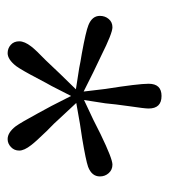

<svg xmlns="http://www.w3.org/2000/svg" viewBox="10 -846 447 508"><g transform="rotate(90 234.0 -592.5)"><path d="M121.1 -388.7Q108.4 -388.7 99.1 -397Q89.8 -405.3 89.8 -419.4Q89.8 -433.6 103.5 -451.2Q112.3 -462.9 140.6 -490.2Q163.1 -513.7 175.8 -527.3L216.8 -569.3L160.2 -578.1Q146.5 -581.1 122.1 -585Q63.5 -595.7 46.9 -602.5Q22.5 -612.3 22.5 -632.8Q22.5 -646.5 30.8 -656.2Q39.1 -666 52.7 -666Q68.4 -666 127 -636.7Q155.3 -623 171.9 -615.2L222.7 -589.8L215.8 -647.5Q202.1 -734.4 202.1 -761.7Q202.1 -795.9 234.4 -795.9Q267.6 -795.9 267.6 -761.7Q267.6 -751 261.7 -711.9Q255.9 -670.9 253.9 -647.5L245.1 -590.8L296.9 -615.2Q310.5 -622.1 335.9 -634.8Q400.4 -666 416 -666Q429.7 -666 438.5 -656.2Q447.3 -646.5 447.3 -632.8Q447.3 -611.3 421.9 -601.6Q405.3 -595.7 346.7 -585.9Q322.3 -582 308.6 -580.1L252.9 -570.3L293 -527.3Q304.7 -513.7 327.1 -492.2Q355.5 -462.9 364.3 -451.2Q378.9 -432.6 378.9 -419.4Q378.9 -406.2 369.6 -397.5Q360.4 -388.7 348.6 -388.7Q331.1 -388.7 314.5 -410.2Q304.7 -423.8 280.3 -468.8Q267.6 -492.2 260.7 -504.9L234.4 -556.6L208 -504.9Q201.2 -493.2 189.5 -470.7Q166 -425.8 155.3 -411.1Q137.7 -388.7 121.1 -388.7Z"/></g></svg>

Font: Bpmf GenYo Min R
Style: R
Weight: 400
Foundry: But Ko
Version: Version 1.320